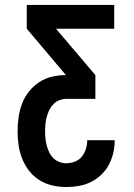

<svg xmlns="http://www.w3.org/2000/svg" viewBox="-20 -755 540 775"><path d="M247 0Q219 0 191 -6.5Q163 -13 139 -28Q115 -43 97.5 -65.5Q80 -88 69.5 -114.5Q59 -141 55 -169Q51 -197 51 -225Q51 -253 55 -281.5Q59 -310 69 -336.5Q79 -363 97 -385.5Q115 -408 138.5 -423.5Q162 -439 190 -445.5Q218 -452 246 -452L88 -639V-735H441V-639H206L365 -452V-356H250Q235 -356 221 -351Q207 -346 196.5 -335.5Q186 -325 179.5 -312Q173 -299 169 -284.5Q165 -270 163.5 -255.5Q162 -241 162 -226Q162 -211 163.5 -196.5Q165 -182 168.5 -168Q172 -154 178.5 -140.5Q185 -127 195 -117Q205 -107 219 -101.5Q233 -96 247 -96Q265 -96 282 -102.5Q299 -109 310 -122.5Q321 -136 326.5 -153.5Q332 -171 332 -188V-189H443V-188Q443 -162 437 -137Q431 -112 419 -89.5Q407 -67 388 -49Q369 -31 346.5 -20Q324 -9 298.5 -4.5Q273 0 247 0Z"/></svg>

Font: Iosevka Term
Style: Bold
Weight: 700
Monospace: yes
Designer: Belleve Invis
Foundry: Belleve Invis
Version: Version 30.0.1